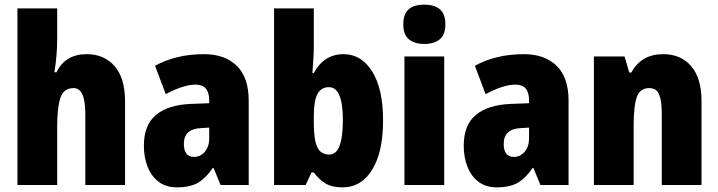

<svg xmlns="http://www.w3.org/2000/svg" viewBox="-20 -796 3091 826"><path d="M226 -630Q226 -588 222.5 -551.5Q219 -515 214 -485H223Q261 -563 353 -563Q428 -563 473 -511.5Q518 -460 518 -360V0H347V-306Q347 -417 297 -417Q254 -417 240 -375.5Q226 -334 226 -250V0H55V-760H226Z M858 -563Q947 -563 998.5 -513Q1050 -463 1050 -363V0H929L899 -73H895Q866 -30 832 -10Q798 10 741 10Q694 10 662.5 -14Q631 -38 615 -78.5Q599 -119 599 -169Q599 -258 651 -301.5Q703 -345 802 -349L880 -352V-364Q880 -432 822 -432Q770 -432 693 -391L647 -513Q690 -537 743 -550Q796 -563 858 -563ZM846 -245Q771 -242 771 -177Q771 -121 815 -121Q842 -121 861 -143Q880 -165 880 -200V-247Z M1330 -588Q1330 -568 1328 -541.5Q1326 -515 1324 -482H1330Q1374 -563 1458 -563Q1535 -563 1581.5 -488Q1628 -413 1628 -278Q1628 -143 1581.5 -66.5Q1535 10 1453 10Q1410 10 1383 -5Q1356 -20 1330 -54H1320L1295 0H1159V-760H1330ZM1395 -421Q1361 -421 1345.5 -391Q1330 -361 1330 -297V-267Q1330 -195 1345 -163Q1360 -131 1397 -131Q1455 -131 1455 -280Q1455 -421 1395 -421Z M1805 -776Q1849 -776 1872.5 -756Q1896 -736 1896 -691Q1896 -647 1872 -627Q1848 -607 1805 -607Q1763 -607 1739 -627Q1715 -647 1715 -691Q1715 -736 1738 -756Q1761 -776 1805 -776ZM1891 -553V0H1720V-553Z M2234 -563Q2323 -563 2374.5 -513Q2426 -463 2426 -363V0H2305L2275 -73H2271Q2242 -30 2208 -10Q2174 10 2117 10Q2070 10 2038.5 -14Q2007 -38 1991 -78.5Q1975 -119 1975 -169Q1975 -258 2027 -301.5Q2079 -345 2178 -349L2256 -352V-364Q2256 -432 2198 -432Q2146 -432 2069 -391L2023 -513Q2066 -537 2119 -550Q2172 -563 2234 -563ZM2222 -245Q2147 -242 2147 -177Q2147 -121 2191 -121Q2218 -121 2237 -143Q2256 -165 2256 -200V-247Z M2833 -563Q2909 -563 2953.5 -511.5Q2998 -460 2998 -360V0H2827V-306Q2827 -361 2816 -389Q2805 -417 2773 -417Q2733 -417 2719.5 -378.5Q2706 -340 2706 -250V0H2535V-553H2667L2687 -484H2696Q2739 -563 2833 -563Z"/></svg>

Font: Noto Sans Ethiopic Condensed Black
Style: Regular
Weight: 900
Width: 3
Designer: Monotype Design Team
Foundry: Monotype Imaging Inc.
Version: Version 2.102; ttfautohint (v1.8.4.7-5d5b)